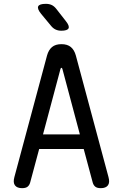

<svg xmlns="http://www.w3.org/2000/svg" viewBox="-20 -970 640 1000"><path d="M204 -270H396L305 -611Q303 -617 300 -617Q297 -617 295 -611ZM463 -19 416 -194H184L137 -19Q133 -5 123.5 2.5Q114 10 95 10Q69 10 58 -4.5Q47 -19 55 -48L225 -681Q233 -710 251 -725Q269 -740 300 -740Q331 -740 349 -725Q367 -710 375 -681L545 -48Q553 -19 542 -4.5Q531 10 505 10Q486 10 476.5 2.5Q467 -5 463 -19ZM299 -810Q283 -810 270 -816Q257 -822 247 -834L194 -898Q173 -924 179 -937Q185 -950 219 -950Q236 -950 249 -944Q262 -938 273 -924L323 -860Q343 -835 337 -822.5Q331 -810 299 -810Z"/></svg>

Font: Maple Mono NL
Style: Regular
Weight: 400
Monospace: yes
Designer: subframe7536
Version: Version 7.000